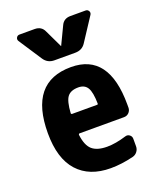

<svg xmlns="http://www.w3.org/2000/svg" viewBox="-144 -858 788 954"><g transform="rotate(-20 250.0 -380.5)"><path d="M318.4 -309.6Q323.2 -309.6 323.2 -314.5Q322.3 -375 307.6 -398.9Q293 -422.9 259.8 -422.9Q219.7 -422.9 202.1 -400.4Q184.6 -377.9 180.7 -314.5Q180.7 -310.5 185.5 -309.6ZM259.8 -530.3Q460 -530.3 460 -259.8V-241.2Q459 -226.6 448.7 -216.3Q438.5 -206.1 422.9 -206.1H188.5Q183.6 -206.1 182.6 -200.2Q189.5 -142.6 215.8 -119.6Q242.2 -96.7 294.9 -96.7Q339.8 -96.7 396.5 -114.3Q409.2 -118.2 419.4 -110.4Q429.7 -102.5 429.7 -89.8V-49.8Q429.7 -34.2 420.4 -22Q411.1 -9.8 396.5 -5.9Q333 9.8 275.4 9.8Q163.1 9.8 101.6 -58.1Q40 -126 40 -259.8Q40 -530.3 259.8 -530.3ZM344.7 -769.5H424.8Q435.5 -769.5 440.9 -760.3Q446.3 -751 440.4 -741.2L360.4 -619.1Q341.8 -589.8 304.7 -589.8H195.3Q159.2 -589.8 139.6 -619.1L59.6 -741.2Q53.7 -751 59.1 -760.3Q64.5 -769.5 75.2 -769.5H155.3Q191.4 -769.5 205.1 -738.3L249 -646.5Q249 -645.5 250 -645Q251 -644.5 251 -646.5L294.9 -738.3Q308.6 -769.5 344.7 -769.5Z"/></g></svg>

Font: Rounded-L Mgen+ 1m bold
Style: Bold
Weight: 700
Designer: [Source Han Sans]
Ryoko NISHIZUKA  (kana & ideographs); Paul D. Hunt (Latin, Greek & Cyrillic); Wenlong ZHANG  (bopomofo
Version: Version 1.059.20150602